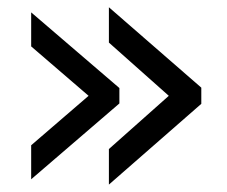

<svg xmlns="http://www.w3.org/2000/svg" viewBox="-20 -577 613 518"><path d="M523.1 -296.9 273.8 -79V-174.9L435.4 -318.5L273.8 -462.1V-557.4L523.1 -340.5ZM302.1 -297.9 64.1 -93.3V-185.1L219 -318.5L64.1 -451.8V-543.6L302.1 -339.5Z"/></svg>

Font: Myanmar Handwriting
Style: Regular
Weight: 400
Designer: Khon Soe Zaw Thu
Foundry: PaOh Unicode khonsoezawthu@gmail.com and @hotmail.com
Version: Version 1.30 November 9, 2016